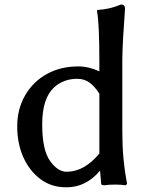

<svg xmlns="http://www.w3.org/2000/svg" viewBox="-20 -794 648 833"><path d="M319.3 -505.9Q365.2 -505.9 411.1 -484.4V-521.5Q411.1 -691.4 401.4 -742.2V-751H405.3Q456.1 -753.9 504.9 -774.4H506.8Q521.5 -774.4 522.5 -757.8Q511.7 -612.3 510.7 -542V-217.8Q510.7 -103.5 531.2 2V3.9L525.4 9.8H523.4Q506.8 6.8 479 6.8Q451.2 6.8 434.6 9.8H433.6Q418.9 9.8 418.9 2.9L414.1 -53.7Q352.5 19.5 266.6 18.6Q203.1 18.6 155.8 -16.6Q108.4 -51.8 81.5 -111.3Q54.7 -170.9 54.7 -246.1Q54.7 -321.3 89.4 -380.9Q124 -440.4 183.6 -473.1Q243.2 -505.9 319.3 -505.9ZM268.6 -48.8Q345.7 -48.8 411.1 -127.9V-387.7Q389.6 -420.9 367.2 -436.5Q344.7 -452.1 315.4 -452.1Q255.9 -452.1 214.8 -415Q163.1 -367.2 163.1 -255.4Q163.1 -143.6 196.8 -96.2Q230.5 -48.8 268.6 -48.8Z"/></svg>

Font: GenEi LateMin P v2
Style: Medium
Weight: 500
Designer: o_tamon (Modified)
Foundry: o_tamon / Adobe Systems Incorporated / FONT 910 / Philipp H. Poll
Version: Version 2.1;Original Version 1.004